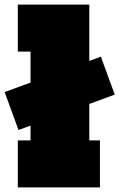

<svg xmlns="http://www.w3.org/2000/svg" viewBox="-33 -810 516 830"><path d="M47 -248 -13 -412 403 -565 463 -401ZM353 -203H399V0H44V-203H99V-587H44V-790H353Z"/></svg>

Font: Hepta Slab ExtraLight Black
Style: Regular
Weight: 900
Version: Version 1.102